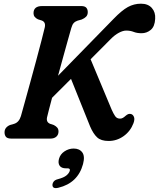

<svg xmlns="http://www.w3.org/2000/svg" viewBox="-20 -732 840 1014"><path d="M228.5 -112.5Q223 -86.5 245 -78L264.5 -71.5Q276 -65.5 282.5 -57.8Q289 -50 289 -37.5Q289 -20.5 277.5 -10.2Q266 0 245.5 0H41Q19 0 11.5 -9.2Q4 -18.5 4 -33Q4 -47.5 12.2 -57.2Q20.5 -67 33.5 -72L54.5 -78Q80.5 -86 90.5 -119Q97 -142.5 110 -189.2Q123 -236 139 -294.2Q155 -352.5 170.8 -411Q186.5 -469.5 198.8 -516.8Q211 -564 216.5 -587.5Q222.5 -615 201 -623.5L180.5 -630Q157 -641 157 -662Q157 -700 202.5 -700H409Q428 -700 435.8 -691.2Q443.5 -682.5 443.5 -668Q443.5 -653 434.8 -644Q426 -635 411.5 -629L390 -623Q377.5 -619 369.5 -610.5Q361.5 -602 356.5 -584Q350.5 -563 339.2 -523Q328 -483 314.2 -433Q300.5 -383 286.5 -332L580 -632.5Q623 -677 655.2 -694.8Q687.5 -712.5 724.5 -712.5Q762 -712.5 782 -689.8Q802 -667 799.5 -632.5Q797.5 -592 776.2 -574.2Q755 -556.5 727.5 -556.5Q703.5 -556.5 686 -563.5Q668.5 -570.5 646.5 -570.5Q629.5 -570.5 607.8 -559Q586 -547.5 564.5 -525.5L458.5 -419L569.5 -153.5Q579 -132 588 -118.8Q597 -105.5 614 -105.5Q622.5 -105.5 629.5 -109.8Q636.5 -114 643.5 -120.5Q659 -134.5 673 -129.5Q682.5 -126.5 687.5 -114.5Q692.5 -102.5 685 -81.5Q669 -39 633 -13.2Q597 12.5 553.5 12.5Q513.5 12.5 493 -6.5Q472.5 -25.5 456 -64L355 -315.5L255 -215.5Q245 -178 238 -150.8Q231 -123.5 228.5 -112.5ZM328.5 157Q304.5 157 295 143.2Q285.5 129.5 291.5 107Q298 82.5 320.5 67.5Q343 52.5 369 52.5Q399.5 52.5 414.5 72.8Q429.5 93 418.5 134.5Q391.5 234.5 288.5 259.5Q256 267.5 257 243Q257.5 234 264.2 226Q271 218 285 214.5Q317.5 206 331.2 194.2Q345 182.5 348.5 170Q352 157 337 157Z"/></svg>

Font: Fraunces 72pt S100 SemiBold
Style: Italic
Weight: 600
Italic angle: -16°
Version: Version 1.000; ttfautohint (v1.8.3)